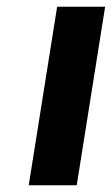

<svg xmlns="http://www.w3.org/2000/svg" viewBox="-20 -548 331 568"><path d="M65 0H207L291 -528H149Z"/></svg>

Font: Aerodynamic
Style: Obl
Weight: 500
Designer: Google
Version: Version 2.000980; 2014